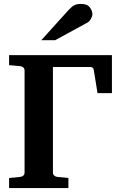

<svg xmlns="http://www.w3.org/2000/svg" viewBox="-20 -949 607 969"><path d="M544.9 -479H472.2L454.1 -590.8Q452.6 -603 448.2 -606.9Q443.8 -610.8 435.1 -610.8H247.1V-78.1Q247.1 -68.4 253.9 -62.7Q260.7 -57.1 269 -56.2L325.2 -50.8V0H25.9V-50.8L82 -56.2Q91.3 -57.1 97.7 -62.7Q104 -68.4 104 -78.1V-592.8Q104 -602.5 97.7 -608.4Q91.3 -614.3 82 -615.2L25.9 -620.1V-670.9H544.9ZM446.3 -876.5Q446.3 -866.7 438.7 -853.5Q431.2 -840.3 420.4 -834.5L258.3 -746.1H188.5L325.2 -897.5Q342.3 -916 355.2 -922.6Q368.2 -929.2 388.2 -929.2Q420.4 -929.2 433.3 -911.9Q446.3 -894.5 446.3 -876.5Z"/></svg>

Font: Charis
Style: Bold
Weight: 700
Designer: Walt Agee, Miriam Martin, Annie Olsen, Victor Gaultney, Lorna Priest, Alan Ward, Bob Hallissy, Martin Hosken, Sharon Cor
Foundry: SIL Global
Version: Version 7.000